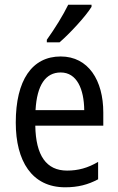

<svg xmlns="http://www.w3.org/2000/svg" viewBox="-20 -786 502 816"><path d="M369 -757V-766H270C248 -721 214 -666 179 -617V-606H233C275 -642 344 -716 369 -757ZM238 -546C116 -546 47 -445 47 -265C47 -102 115 10 257 10C311 10 354 -1 397 -24V-98C353 -72 312 -61 265 -61C177 -61 132 -125 130 -252H419V-308C419 -444 356 -546 238 -546ZM238 -478C307 -478 337 -407 338 -318H131C137 -425 174 -478 238 -478Z"/></svg>

Font: Noto Sans Khmer Condensed
Style: Regular
Weight: 400
Width: 3
Designer: Danh Hong and the Monotype Design Team
Foundry: Monotype Imaging Inc.
Version: Version 2.004